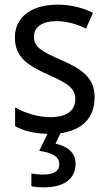

<svg xmlns="http://www.w3.org/2000/svg" viewBox="-20 -566 468 826"><path d="M305 138C305 89 269 63 219 52L240 7C332 -5 387 -58 387 -147C387 -231 334 -268 245 -307C156 -346 126 -364 126 -409C126 -449 161 -475 223 -475C268 -475 311 -462 350 -443L380 -511C335 -533 285 -546 227 -546C118 -546 44 -494 44 -405C44 -319 100 -284 191 -243C279 -205 304 -181 304 -140C304 -92 270 -62 196 -62C140 -62 82 -82 45 -104V-23C80 -4 124 8 184 10L149 83C199 90 235 105 235 140C235 171 211 185 165 185C147 185 128 183 115 180V235C127 238 146 240 168 240C257 240 305 203 305 138Z"/></svg>

Font: Noto Sans Bengali SemiCondensed
Style: Regular
Weight: 400
Width: 4
Designer: Jelle Bosma - Monotype Design Team
Foundry: Monotype Imaging Inc.
Version: Version 2.003